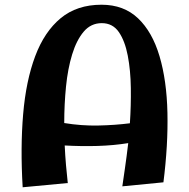

<svg xmlns="http://www.w3.org/2000/svg" viewBox="-20 -786 801 813"><path d="M498 3Q502 -25 509 -73Q516 -121 523 -180Q461 -170 393 -168Q325 -166 254 -170Q256 -127 259.5 -86.5Q263 -46 267 -11L76 7Q66 -161 78 -302.5Q90 -444 129 -548Q168 -652 237 -709Q306 -766 410 -766Q504 -766 564.5 -708.5Q625 -651 655.5 -548Q686 -445 689 -308.5Q692 -172 672 -14ZM411 -688Q365 -688 334.5 -652Q304 -616 285.5 -555.5Q267 -495 259.5 -419.5Q252 -344 252 -265Q325 -253 396 -254.5Q467 -256 530 -264Q535 -338 534 -413Q533 -488 521 -550.5Q509 -613 483 -650.5Q457 -688 411 -688Z"/></svg>

Font: Marhey SemiBold
Style: Regular
Weight: 600
Designer: Nur Syamsi & Bustanul Arifin
Foundry: Namelatype
Version: Version 1.000; ttfautohint (v1.8.4.7-5d5b)